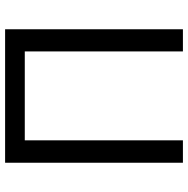

<svg xmlns="http://www.w3.org/2000/svg" viewBox="-12 -742 754 771"><g transform="rotate(-90 365.5 -357.0)"><path d="M97 0V-714H633V0H544V-635H187V0Z"/></g></svg>

Font: Noto IKEA Latin
Style: Regular
Weight: 400
Designer: Monotype Design Team
Foundry: Monotype Imaging Inc.
Version: Version 1.0